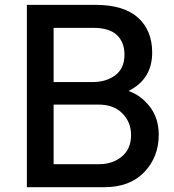

<svg xmlns="http://www.w3.org/2000/svg" viewBox="-20 -779 726 799"><path d="M91.8 0V-758.8H377Q495.1 -758.8 554.2 -705.6Q613.3 -652.3 613.3 -560.5Q613.3 -449.2 514.6 -400.4Q566.4 -382.8 603.5 -335Q640.6 -287.1 640.6 -217.8Q640.6 -126 580.6 -63Q520.5 0 414.1 0ZM203.1 -95.7H392.6Q448.2 -95.7 486.8 -127.4Q525.4 -159.2 525.4 -216.8Q525.4 -270.5 489.3 -307.1Q453.1 -343.8 389.6 -343.8H203.1ZM203.1 -437.5H364.3Q422.9 -437.5 460.4 -466.3Q498 -495.1 498 -551.8Q498 -602.5 466.8 -632.8Q435.5 -663.1 368.2 -663.1H203.1Z"/></svg>

Font: Gothic A1 SemiBold
Style: Regular
Weight: 600
Version: Version 2.50